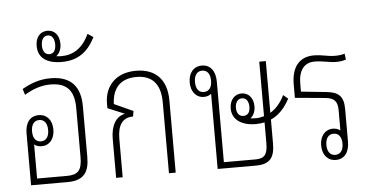

<svg xmlns="http://www.w3.org/2000/svg" viewBox="-54 -912 1970 1021"><g transform="rotate(-5 931.0 -402.0)"><path d="M384 -394C384 -495 339 -558 225 -558C164 -558 118 -539 73 -514L83 -482C128 -509 172 -525 223 -525C315 -525 348 -475 348 -388V-127C348 -55 326 -33 267 -33H108V-215C118 -206 132 -202 148 -202C189 -202 217 -235 217 -285C217 -335 190 -368 145 -368C99 -368 73 -333 73 -277V0H268C355 0 384 -43 384 -124ZM146 -228C119 -228 103 -249 103 -285C103 -321 119 -342 146 -342C173 -342 189 -321 189 -285C189 -249 173 -228 146 -228Z M293 -639C379 -639 433 -679 472 -756L442 -776C408 -702 357 -670 294 -670C286 -670 276 -671 266 -672C284 -685 294 -709 294 -735C294 -782 269 -811 231 -811C191 -811 167 -781 167 -735C167 -672 213 -639 293 -639ZM231 -686C208 -686 195 -705 195 -735C195 -766 208 -786 231 -786C253 -786 266 -766 266 -735C266 -705 254 -686 231 -686Z M681 -558C572 -558 513 -489 513 -398V-373L602 -336V-335C556 -326 527 -280 527 -208V0H562V-205C562 -276 587 -317 645 -317L650 -346L549 -392C552 -475 594 -525 681 -525C763 -525 809 -478 809 -379V0H845V-385C845 -500 783 -558 681 -558Z M1292 -220C1309 -220 1324 -222 1339 -225V-116C1339 -51 1321 -33 1272 -33H1105V-463C1105 -520 1078 -555 1033 -555C988 -555 961 -521 961 -471C961 -422 988 -388 1030 -388C1046 -388 1059 -393 1069 -401V0H1273C1352 0 1374 -38 1374 -111V-237C1417 -256 1450 -292 1475 -340L1450 -361C1430 -320 1404 -291 1374 -273V-549H1339V-258C1325 -254 1310 -251 1294 -251C1285 -251 1275 -252 1266 -253C1284 -266 1293 -290 1293 -315C1293 -360 1267 -389 1230 -389C1193 -389 1166 -359 1166 -314C1166 -254 1217 -220 1292 -220ZM1031 -414C1005 -414 989 -435 989 -471C989 -507 1005 -528 1032 -528C1059 -528 1075 -507 1075 -471C1075 -435 1059 -414 1031 -414ZM1230 -269C1208 -269 1194 -286 1194 -315C1194 -344 1208 -363 1230 -363C1253 -363 1266 -344 1266 -315C1266 -286 1254 -269 1230 -269Z M1772 -260C1772 -330 1741 -351 1681 -357L1546 -371V-413C1546 -484 1576 -524 1632 -524C1676 -524 1711 -512 1746 -512C1765 -512 1781 -514 1799 -520L1795 -552C1777 -546 1760 -545 1740 -545C1706 -545 1673 -557 1631 -557C1551 -557 1511 -503 1511 -411V-341L1673 -326C1721 -321 1737 -302 1737 -253V-147C1727 -155 1714 -160 1698 -160C1656 -160 1628 -126 1628 -77C1628 -27 1655 7 1700 7C1746 7 1772 -28 1772 -85ZM1699 -133C1726 -133 1742 -113 1742 -76C1742 -41 1726 -20 1699 -20C1672 -20 1656 -41 1656 -76C1656 -112 1672 -133 1699 -133Z"/></g></svg>

Font: Noto Sans Thai Looped Condensed ExtraLight
Style: Regular
Weight: 200
Width: 3
Designer: Sasikarn Vongin, Ben Mitchell
Foundry: The Fontpad Ltd
Version: Version 1.001